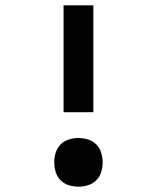

<svg xmlns="http://www.w3.org/2000/svg" viewBox="-20 -690 590 722"><path d="M219 -268V-670H331V-268ZM275 12Q257 12 239 6.5Q221 1 208 -12Q195 -25 189.5 -43Q184 -61 184 -79Q184 -98 189.5 -116Q195 -134 208 -147Q221 -160 239 -165.5Q257 -171 275 -171Q293 -171 311 -165.5Q329 -160 342 -147Q355 -134 360.5 -116Q366 -98 366 -79Q366 -61 360.5 -43Q355 -25 342 -12Q329 1 311 6.5Q293 12 275 12Z"/></svg>

Font: Lode
Style: Bold
Weight: 700
Monospace: yes
Designer: Belleve Invis
Foundry: Belleve Invis
Version: Version 29.2.0; ttfautohint (v1.8.3)